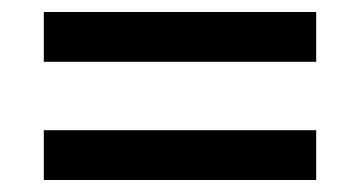

<svg xmlns="http://www.w3.org/2000/svg" viewBox="-20 -483 600 320"><path d="M53 -463H507V-380H53ZM53 -266H507V-183H53Z"/></svg>

Font: Noto Sans Gurmukhi UI Medium
Style: Regular
Weight: 500
Designer: Jelle Bosma - Monotype Design Team
Foundry: Monotype Imaging Inc.
Version: Version 2.004; ttfautohint (v1.8.4.7-5d5b)